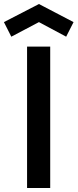

<svg xmlns="http://www.w3.org/2000/svg" viewBox="-48 -944 390 964"><path d="M87.9 -710Q102.5 -710 147.5 -710Q161.1 -710 204.1 -710Q204.1 -532.2 204.1 0Q174.8 0 87.9 0Q87.9 -177.7 87.9 -710ZM-28.3 -833Q15.6 -855.5 147.5 -923.8Q190.4 -901.4 321.3 -833Q311.5 -814.5 284.2 -759.8Q250 -778.3 147.5 -833Q112.3 -814.5 8.8 -759.8Q0 -778.3 -28.3 -833Z"/></svg>

Font: SSportsD
Style: Medium
Weight: 400
Designer: Swiss Typefaces
Version: Version 1.000